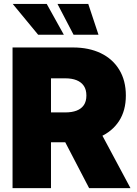

<svg xmlns="http://www.w3.org/2000/svg" viewBox="-20 -973 707 993"><path d="M44.9 0V-727.5H357.4Q439.9 -727.5 501.5 -697.8Q563 -668 596.9 -612.1Q630.9 -556.2 630.9 -479Q630.9 -401.4 595.9 -347.4Q561 -293.5 497.8 -265.4Q434.6 -237.3 350.1 -237.3H165.5V-391.6H317.9Q352.1 -391.6 376.2 -400.9Q400.4 -410.2 413.6 -429.4Q426.8 -448.7 426.8 -479Q426.8 -509.3 413.6 -528.8Q400.4 -548.3 376.2 -558.1Q352.1 -567.9 317.9 -567.9H243.7V0ZM440.9 0 267.6 -333H476.6L654.8 0ZM360.4 -793.5 277.3 -952.6H436.5L489.3 -793.5ZM177.2 -793.5 45.9 -952.6H221.7L310.1 -793.5Z"/></svg>

Font: Inter 18pt Black
Style: Regular
Weight: 900
Designer: Rasmus Andersson
Foundry: rsms
Version: Version 4.001;git-66647c0bb